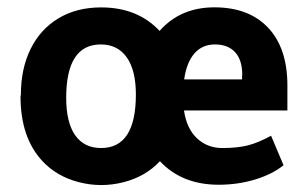

<svg xmlns="http://www.w3.org/2000/svg" viewBox="-20 -504 852 534"><path d="M261.2 -483.4Q362.8 -483.4 423.8 -418Q481.9 -483.9 577.1 -483.6Q672.4 -483.4 725.8 -426.8Q779.3 -370.1 779.3 -266.1V-196.8H491.7Q499 -146.5 527.8 -119.4Q556.6 -92.3 598.4 -92.3Q640.1 -92.3 669.2 -99.6Q698.2 -106.9 733.9 -126.5L768.6 -44.4Q736.8 -19 689 -4.6Q641.1 9.8 588.4 9.8Q485.8 9.8 424.8 -55.7Q384.8 -12.7 323 2.9Q261.2 18.6 199.5 2.7Q137.7 -13.2 97.7 -56.2Q37.1 -121.6 37.1 -235.4L38.1 -241.2Q38.1 -312.5 64.9 -367.4Q91.8 -422.4 142.3 -452.9Q192.9 -483.4 261.2 -483.4ZM260.3 -380.4Q164.1 -380.4 164.1 -231.9Q164.1 -163.6 189 -127.9Q213.9 -92.3 261.2 -92.3Q357.9 -92.3 357.9 -241.2Q357.9 -308.6 332.5 -344.5Q307.1 -380.4 260.3 -380.4ZM653.3 -294.9H653.8Q653.8 -337.4 633.8 -358.9Q613.8 -380.4 578.1 -380.4Q542.5 -380.4 520.8 -355.5Q499 -330.6 492.2 -283.2H653.3Z"/></svg>

Font: Yantramanav
Style: Bold
Weight: 700
Version: Version 1.001;PS 1.0;hotconv 1.0.72;makeotf.lib2.5.5900; ttf